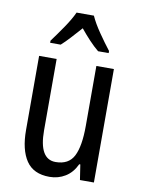

<svg xmlns="http://www.w3.org/2000/svg" viewBox="-87 -826 661 895"><g transform="rotate(10 243.5 -378.0)"><path d="M419 -537V0H353L342 -72H337Q318 -31 284.5 -10.5Q251 10 210 10Q134 10 99.5 -41.5Q65 -93 65 -186V-537H148V-199Q148 -63 226 -63Q288 -63 312 -110Q336 -157 336 -253V-537ZM284 -766Q299 -732 328 -690Q357 -648 382 -616V-606H332Q310 -624 287.5 -648Q265 -672 243 -699Q219 -672 196.5 -647.5Q174 -623 155 -606H105V-616Q131 -651 159 -692Q187 -733 202 -766Z"/></g></svg>

Font: Avrile Sans Condensed
Style: Regular
Weight: 400
Width: 3
Designer: Monotype Design Team
Foundry: Monotype Imaging Inc.
Version: Version 2.001;September 10, 2019;FontCreator 11.5.0.2425 64-